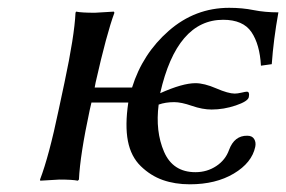

<svg xmlns="http://www.w3.org/2000/svg" viewBox="-20 -462 736 494"><path d="M146 -250Q171.4 -369.1 174.3 -429.2L175.8 -432.1Q189.5 -429.2 224.1 -429.2Q224.1 -429.2 272.9 -432.1L274.4 -429.2Q254.4 -375.5 226.1 -250L223.6 -236.8H319.8Q346.7 -323.7 414.3 -382.8Q481.9 -441.9 569.8 -441.9Q603.5 -441.9 632.6 -436Q661.6 -430.2 696.3 -430.2Q683.6 -359.4 679.2 -296.9L651.4 -293Q648.4 -347.7 627 -379.4Q605.5 -411.1 554.2 -411.1Q435.1 -411.1 392.1 -222.2Q449.7 -248 482.9 -248Q505.4 -248 536.4 -234.6Q567.4 -221.2 584 -221.2Q590.8 -221.2 601.3 -223.6Q611.8 -226.1 615.2 -226.1Q623 -226.1 620.1 -211.9Q617.7 -201.2 586.7 -190.7Q555.7 -180.2 524.4 -180.2Q501 -180.2 473.6 -189.7Q446.3 -199.2 428.2 -199.2Q405.8 -199.2 388.2 -192.9Q379.4 -124 402.1 -71.5Q424.8 -19 482.9 -19Q512.7 -19 536.4 -34.7Q560.1 -50.3 569.3 -76.2Q583 -113.3 616.2 -112.8Q628.9 -112.8 634 -104.2Q639.2 -95.7 636.7 -84Q627.9 -43 581.5 -15.4Q535.2 12.2 468.3 12.2Q430.2 12.2 398.9 1.2Q367.7 -9.8 342.3 -34.4Q316.9 -59.1 309.1 -99.1Q301.3 -139.2 310.1 -198.2H215.3L210.9 -179.2Q186 -63 183.1 0L180.2 2.9Q166.5 0 132.8 0L83.5 2.9L83 0Q106 -60.1 130.9 -179.2Z"/></svg>

Font: Linux Biolinum O
Style: Italic
Weight: 400
Italic angle: -12°
Designer: Philipp H. Poll
Foundry: Philipp H. Poll
Version: Version 1.1.3